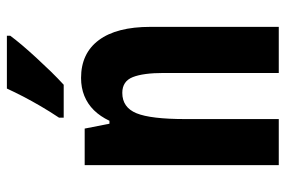

<svg xmlns="http://www.w3.org/2000/svg" viewBox="-152 -654 806 541"><g transform="rotate(-90 250.5 -383.0)"><path d="M301.8 -557.1Q371.1 -557.1 408.4 -507.1Q445.8 -457 445.8 -361.8V0H315.9V-324.2Q315.9 -381.8 304.2 -411.4Q292.5 -440.9 259.8 -440.9Q218.8 -440.9 202.4 -400.9Q186 -360.8 186 -263.2V0H56.2V-546.9H159.2L172.9 -477.1H181.2Q193.4 -502.9 210.9 -520.8Q228.5 -538.6 251.5 -547.9Q274.4 -557.1 301.8 -557.1ZM420.9 -766.1V-756.8Q410.6 -742.7 394.5 -723.6Q378.4 -704.6 359.1 -683.6Q339.8 -662.6 320.1 -642.3Q300.3 -622.1 282.7 -606H189.9V-619.1Q207.5 -645.5 222.2 -670.7Q236.8 -695.8 249.3 -719.7Q261.7 -743.7 272 -766.1Z"/></g></svg>

Font: Open Sans Condensed
Style: Regular
Weight: 400
Width: 3
Designer: Monotype Design Team
Foundry: Monotype Imaging Inc.
Version: Version 3.000